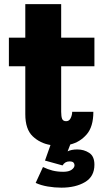

<svg xmlns="http://www.w3.org/2000/svg" viewBox="-20 -678 490 907"><path d="M99.5 -138.5V-365H22V-500H99.5V-658.5H269V-500H426V-365H269V-150Q269 -127.5 273.5 -116.5Q278 -105.5 292.5 -105.5Q307 -105.5 314 -120.2Q321 -135 321 -150H421Q421 -79 389.2 -42.8Q357.5 -6.5 312 4.5L299.5 37Q317 28 345.5 28Q376.5 28 401.2 44Q426 60 426 100Q426 156 381.5 182.2Q337 208.5 270 208.5Q238 208.5 205.5 203Q173 197.5 148.5 186L183 111Q205.5 122 228.5 127.8Q251.5 133.5 279 133.5Q305 133.5 318.5 123.8Q332 114 332 102.5Q332 95.5 327.2 90Q322.5 84.5 308 84.5Q287 84.5 275.5 103.5L192.5 80.5L218.5 7Q169.5 -1 134.5 -34.2Q99.5 -67.5 99.5 -138.5Z"/></svg>

Font: Trispace Condensed ExtraBold
Style: Regular
Weight: 800
Width: 3
Designer: Tyler Finck
Foundry: Etcetera Type Company
Version: Version 1.210; ttfautohint (v1.8.3)